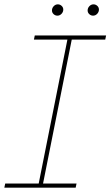

<svg xmlns="http://www.w3.org/2000/svg" viewBox="-25 -863 508 883"><path d="M305 -681 173 -19H327L323 0H-5L-1 -19H153L285 -681H131L135 -700H463L459 -681ZM214 -815Q214 -826 222 -834.5Q230 -843 241 -843Q251 -843 258.5 -836Q266 -829 266 -819Q266 -808 258 -799.5Q250 -791 239 -791Q229 -791 221.5 -798Q214 -805 214 -815ZM378 -815Q378 -826 386 -834.5Q394 -843 405 -843Q415 -843 422.5 -836Q430 -829 430 -819Q430 -808 422 -799.5Q414 -791 403 -791Q393 -791 385.5 -798Q378 -805 378 -815Z"/></svg>

Font: Montserrat Alternates Thin
Style: Italic
Weight: 250
Italic angle: -11.3°
Designer: Julieta Ulanovsky
Foundry: Julieta Ulanovsky
Version: Version 7.200